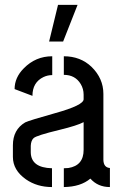

<svg xmlns="http://www.w3.org/2000/svg" viewBox="-20 -758 497 777"><path d="M178.7 -589.8 214.8 -738.3H293.9L235.4 -589.8ZM32.2 -123Q32.2 -69.3 85 -32.2Q129.9 -1 190.4 -1V-77.1Q105.5 -79.1 104.5 -141.6V-168Q105.5 -189.5 116.2 -199.2Q127.9 -210 220.7 -232.4Q293 -250 318.4 -263.7V-151.4Q318.4 -87.9 256.8 -78.1Q247.1 -77.1 238.3 -77.1V-1Q306.6 -2 345.7 -35.2Q376 -1 424.8 -1V-78.1Q399.4 -80.1 398.4 -110.4V-377.9Q398.4 -440.4 350.6 -487.3Q305.7 -530.3 238.3 -530.3V-455.1Q284.2 -455.1 306.6 -418Q318.4 -398.4 318.4 -375V-356.4Q318.4 -332 202.1 -299.8Q97.7 -270.5 82 -262.7Q32.2 -233.4 32.2 -169.9ZM39.1 -397.5 111.3 -370.1Q111.3 -424.8 156.2 -446.3Q172.9 -454.1 191.4 -454.1V-530.3Q124 -530.3 76.2 -481.4Q39.1 -444.3 39.1 -397.5Z"/></svg>

Font: Post No Bills Jaffna SemiBold
Style: Regular
Weight: 600
Designer: Kosala Senevirathne, Siva Puranthara, Lasantha Premarathna, Tharique Azeez
Foundry: Mooniak
Version: Version 1.220 ; ttfautohint (v1.6)